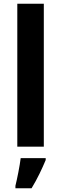

<svg xmlns="http://www.w3.org/2000/svg" viewBox="-20 -780 325 1021"><path d="M213 0H72V-760H213ZM223 71Q209 105 190 144Q171 183 148 221H62V208Q69 180 77.5 136.5Q86 93 90 61H223Z"/></svg>

Font: Noto Sans Gujarati UI SemiCondensed
Style: Bold
Weight: 700
Width: 4
Designer: Jelle Bosma - Monotype Design Team, Universal Thirst
Foundry: Monotype Imaging Inc.
Version: Version 2.106; ttfautohint (v1.8.4.7-5d5b)